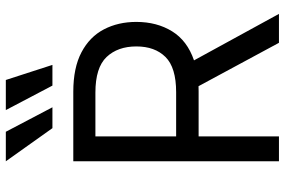

<svg xmlns="http://www.w3.org/2000/svg" viewBox="-184 -822 1006 679"><g transform="rotate(-90 319.5 -483.0)"><path d="M88.1 0V-727.3H333.8Q419 -727.3 473.7 -698.3Q528.4 -669.4 554.7 -619Q581 -568.5 581 -504.3Q581 -431.8 547.8 -378Q514.6 -324.2 445 -300.4L609.4 0H507.1L353.7 -284.4Q344.8 -284.1 335.2 -284.1H176.1V0ZM176.1 -363.6H332.4Q419.7 -363.6 457 -401.3Q494.3 -438.9 494.3 -504.3Q494.3 -570 456.9 -609.6Q419.4 -649.1 331 -649.1H176.1ZM355.8 -801.1 269.2 -965.9H375.7L429 -801.1ZM205.3 -801.1 88.1 -965.9H192.5L279.1 -801.1Z"/></g></svg>

Font: Inter Zeller
Style: Regular
Weight: 400
Designer: Rasmus Andersson; Joe Bland
Foundry: zeller
Version: Version 3.015;git-dec3a8cb1